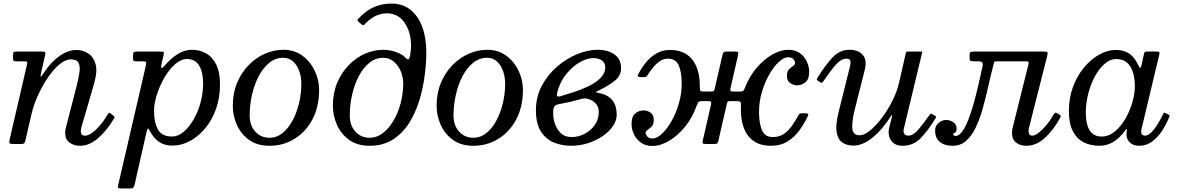

<svg xmlns="http://www.w3.org/2000/svg" viewBox="-20 -810 6647 1080"><path d="M71.5 -520H211.5Q230.5 -520 233.8 -516.5Q237 -513 233.5 -498.5L212 -404.5Q206.5 -380 209.2 -378.5Q212 -377 229.5 -404.5Q267.5 -462.5 315.8 -495.8Q364 -529 410.5 -529Q444 -529 474.2 -510.8Q504.5 -492.5 517 -451.2Q529.5 -410 509.5 -341L438.5 -96Q434.5 -81 434.5 -71Q434.5 -63 439 -55Q443.5 -47 458 -47Q476 -47 497.8 -62.5Q519.5 -78 541.2 -103.2Q563 -128.5 580 -157Q586 -167 590.2 -172.5Q594.5 -178 601 -172.5L614 -162.5Q620 -157.5 623.2 -155Q626.5 -152.5 621 -143Q580.5 -74 531 -32Q481.5 10 431 10Q396 10 371.2 -7.8Q346.5 -25.5 346.5 -63Q346.5 -67 347.5 -76.2Q348.5 -85.5 350.5 -92L412 -330Q423 -372.5 427.2 -405.5Q431.5 -438.5 421.5 -457.2Q411.5 -476 378.5 -476Q347.5 -476 313.5 -447.2Q279.5 -418.5 248.2 -372Q217 -325.5 192.8 -271.8Q168.5 -218 157 -167.5L124 -24.5Q121.5 -13 117.8 -6.5Q114 0 98.5 0H59.5Q38 0 34.2 -3.8Q30.5 -7.5 34 -24.5L132 -447.5Q135 -460.5 131.2 -462.8Q127.5 -465 111.5 -465H70.5Q58 -465 55.8 -469.5Q53.5 -474 53.5 -486.5V-500.5Q53.5 -513 56.5 -516.5Q59.5 -520 71.5 -520Z M751.5 -520H879.5Q898 -520 900.8 -516.5Q903.5 -513 899.5 -497L889.5 -455.5Q884.5 -434.5 887.5 -428.5Q890.5 -422.5 909.5 -444.5Q941 -481.5 979.5 -505.8Q1018 -530 1059.5 -530Q1102.5 -530 1138.2 -510.5Q1174 -491 1195.8 -448Q1217.5 -405 1217.5 -335Q1217.5 -260 1195 -197Q1172.5 -134 1134 -88Q1095.5 -42 1048 -16.5Q1000.5 9 950 9Q905.5 9 876.2 -11Q847 -31 828 -64.5Q815.5 -86.5 812.2 -87.5Q809 -88.5 803 -62L737.5 227Q735 238.5 731 244.2Q727 250 712 250H659.5Q646 250 644.2 246Q642.5 242 644.5 232L800 -439Q803 -452.5 802.2 -458.8Q801.5 -465 782.5 -465H744.5Q733 -465 730.8 -469.2Q728.5 -473.5 728.5 -485V-499.5Q728.5 -514 733.2 -517Q738 -520 751.5 -520ZM846.5 -185Q846.5 -122 868.2 -82Q890 -42 947.5 -42Q981 -42 1012.2 -68Q1043.5 -94 1068.5 -137Q1093.5 -180 1108 -233Q1122.5 -286 1122.5 -340Q1122.5 -403 1100.5 -440.5Q1078.5 -478 1032.5 -478Q998 -478 965 -449Q932 -420 905.2 -374.2Q878.5 -328.5 862.5 -278.2Q846.5 -228 846.5 -185Z M1289.5 -215Q1289.5 -286.5 1313.8 -344.2Q1338 -402 1378.8 -443.8Q1419.5 -485.5 1470.2 -507.8Q1521 -530 1573.5 -530Q1636 -530 1681 -496.8Q1726 -463.5 1750.5 -411.8Q1775 -360 1775 -305Q1775 -210 1737.8 -139.2Q1700.5 -68.5 1637.2 -29.2Q1574 10 1496 10Q1427 10 1381 -23.2Q1335 -56.5 1312.2 -108.2Q1289.5 -160 1289.5 -215ZM1384.5 -160Q1384.5 -104.5 1416 -69.8Q1447.5 -35 1496.5 -35Q1535.5 -35 1568 -60.5Q1600.5 -86 1624.5 -129.8Q1648.5 -173.5 1661.8 -228Q1675 -282.5 1675 -340Q1675 -377 1663.2 -410.2Q1651.5 -443.5 1628.8 -464.2Q1606 -485 1573 -485Q1529 -485 1494 -456.2Q1459 -427.5 1434.5 -380.2Q1410 -333 1397.2 -275.5Q1384.5 -218 1384.5 -160Z M1852.5 -215Q1852.5 -286.5 1876.8 -344.2Q1901 -402 1941.8 -443.8Q1982.5 -485.5 2033.2 -507.8Q2084 -530 2136.5 -530Q2170.5 -530 2206.2 -517.8Q2242 -505.5 2259.5 -486.5Q2273 -472.5 2278.8 -477Q2284.5 -481.5 2288 -505Q2298 -564 2285 -616.5Q2272 -669 2239.2 -702Q2206.5 -735 2156 -735Q2095.5 -735 2042.5 -685Q2033 -676.5 2028.8 -670.5Q2024.5 -664.5 2013.5 -673.5L1998.5 -686Q1987.5 -695 1992 -700.2Q1996.5 -705.5 2005.5 -714.5Q2046.5 -756 2090.2 -773Q2134 -790 2181.5 -790Q2244 -790 2287.8 -755.8Q2331.5 -721.5 2354.8 -659.5Q2378 -597.5 2378 -515Q2378 -456.5 2369 -386.2Q2360 -316 2339 -246.2Q2318 -176.5 2281.5 -118.5Q2245 -60.5 2190.2 -25.2Q2135.5 10 2059 10Q1990 10 1944 -23.2Q1898 -56.5 1875.2 -108.2Q1852.5 -160 1852.5 -215ZM1947.5 -160Q1947.5 -104.5 1979 -69.8Q2010.5 -35 2059.5 -35Q2098.5 -35 2132.5 -60.5Q2166.5 -86 2192.5 -129.8Q2218.5 -173.5 2233.2 -228Q2248 -282.5 2248 -340Q2248 -377 2233.8 -410.2Q2219.5 -443.5 2194.2 -464.2Q2169 -485 2136 -485Q2092 -485 2057 -456.2Q2022 -427.5 1997.5 -380.2Q1973 -333 1960.2 -275.5Q1947.5 -218 1947.5 -160Z M2436 -215Q2436 -286.5 2460.2 -344.2Q2484.5 -402 2525.2 -443.8Q2566 -485.5 2616.8 -507.8Q2667.5 -530 2720 -530Q2782.5 -530 2827.5 -496.8Q2872.5 -463.5 2897 -411.8Q2921.5 -360 2921.5 -305Q2921.5 -210 2884.2 -139.2Q2847 -68.5 2783.8 -29.2Q2720.5 10 2642.5 10Q2573.5 10 2527.5 -23.2Q2481.5 -56.5 2458.8 -108.2Q2436 -160 2436 -215ZM2531 -160Q2531 -104.5 2562.5 -69.8Q2594 -35 2643 -35Q2682 -35 2714.5 -60.5Q2747 -86 2771 -129.8Q2795 -173.5 2808.2 -228Q2821.5 -282.5 2821.5 -340Q2821.5 -377 2809.8 -410.2Q2798 -443.5 2775.2 -464.2Q2752.5 -485 2719.5 -485Q2675.5 -485 2640.5 -456.2Q2605.5 -427.5 2581 -380.2Q2556.5 -333 2543.8 -275.5Q2531 -218 2531 -160Z M2994.5 -190Q2994.5 -265 3027.5 -327.2Q3060.5 -389.5 3113.2 -435Q3166 -480.5 3226.2 -505.2Q3286.5 -530 3341 -530Q3399.5 -530 3436.5 -503.8Q3473.5 -477.5 3473.5 -427Q3473.5 -385 3439.8 -357.2Q3406 -329.5 3355.5 -305Q3328 -291.5 3331.2 -291Q3334.5 -290.5 3364.5 -283Q3404 -273 3426.5 -243.5Q3449 -214 3449 -165Q3449 -132.5 3428 -101.2Q3407 -70 3370.8 -45Q3334.5 -20 3288.5 -5Q3242.5 10 3192.5 10Q3140 10 3094.8 -8.8Q3049.5 -27.5 3022 -71.2Q2994.5 -115 2994.5 -190ZM3134 -269Q3170 -279.5 3213 -293.8Q3256 -308 3295.2 -327.5Q3334.5 -347 3359.5 -372.8Q3384.5 -398.5 3384.5 -432Q3384.5 -456 3366.2 -469.5Q3348 -483 3316.5 -483Q3281 -483 3240.2 -459.2Q3199.5 -435.5 3165.8 -394Q3132 -352.5 3116.5 -298Q3111 -278 3113.2 -271Q3115.5 -264 3134 -269ZM3225.5 -247Q3198.5 -239.5 3170.5 -233.5Q3142.5 -227.5 3120.5 -223.5Q3103.5 -220 3097.5 -209.5Q3091.5 -199 3091.5 -175Q3091.5 -119.5 3118.8 -79.2Q3146 -39 3195 -39Q3233.5 -39 3268.5 -57.2Q3303.5 -75.5 3325.8 -107.2Q3348 -139 3348 -180Q3348 -210 3330.8 -228Q3313.5 -246 3289.5 -253Q3271 -258.5 3256.2 -255Q3241.5 -251.5 3225.5 -247Z M4531.5 -407Q4531.5 -363.5 4510.2 -346.8Q4489 -330 4463.5 -330Q4443 -330 4424.8 -342.8Q4406.5 -355.5 4406.5 -383Q4406.5 -408.5 4417.8 -420Q4429 -431.5 4440.5 -438.5Q4452 -445.5 4452 -457Q4452 -466 4443 -477Q4434 -488 4413.5 -488Q4389.5 -488 4361.2 -462Q4333 -436 4307.5 -391.8Q4282 -347.5 4265.8 -292.8Q4249.5 -238 4249.5 -180Q4249.5 -117 4265.8 -78Q4282 -39 4327.5 -39Q4364.5 -39 4390.8 -57.8Q4417 -76.5 4436.2 -104.8Q4455.5 -133 4471.5 -161.5Q4475.5 -168.5 4479.2 -170.8Q4483 -173 4494 -173H4504.5Q4519.5 -173 4524.2 -170Q4529 -167 4524 -157Q4504.5 -115.5 4477 -77.2Q4449.5 -39 4410.2 -14.5Q4371 10 4316 10Q4233 10 4190.2 -43.8Q4147.5 -97.5 4147.5 -195Q4147.5 -209.5 4148 -225.2Q4148.5 -241 4131.5 -241H4086.5Q4074.5 -241 4072.8 -238.2Q4071 -235.5 4068.5 -226L4021 -19Q4019 -10 4015.2 -5Q4011.5 0 3999.5 0H3953.5Q3936 0 3933.2 -3.8Q3930.5 -7.5 3933.5 -21L3978 -215Q3981 -227.5 3980.5 -234.2Q3980 -241 3962.5 -241H3929.5Q3910 -241 3905.8 -232.2Q3901.5 -223.5 3896.5 -210Q3874 -146.5 3833 -96.5Q3792 -46.5 3743.5 -17.8Q3695 11 3649.5 11Q3611.5 11 3585.2 -7.8Q3559 -26.5 3545.8 -55Q3532.5 -83.5 3532.5 -112Q3532.5 -155.5 3553.8 -172.2Q3575 -189 3600.5 -189Q3621 -189 3639.2 -176.5Q3657.5 -164 3657.5 -136Q3657.5 -110.5 3646.2 -99Q3635 -87.5 3623.8 -80.5Q3612.5 -73.5 3612 -62Q3612 -53 3621.2 -42Q3630.5 -31 3650.5 -31Q3674.5 -31 3702.8 -57Q3731 -83 3756.5 -127.2Q3782 -171.5 3798.2 -226.5Q3814.5 -281.5 3814.5 -339Q3814.5 -402 3798.5 -441Q3782.5 -480 3736.5 -480Q3712 -480 3691.2 -465.8Q3670.5 -451.5 3653.2 -430.2Q3636 -409 3622.5 -387.5Q3618.5 -381 3615 -378.5Q3611.5 -376 3600 -376H3589.5Q3574.5 -376 3569.8 -379.2Q3565 -382.5 3570 -392Q3587 -426 3612.5 -457.5Q3638 -489 3671.8 -509Q3705.5 -529 3748 -529Q3831 -529 3873.8 -475.2Q3916.5 -421.5 3916.5 -324Q3916.5 -310 3918 -302.5Q3919.5 -295 3936.5 -295H3976.5Q3989 -295 3993.5 -297.8Q3998 -300.5 4000 -310L4044 -501Q4046.5 -511 4050.2 -515.5Q4054 -520 4066.5 -520H4113.5Q4131.5 -520 4132.5 -514Q4133.5 -508 4130.5 -495L4089.5 -316Q4087 -304 4088.8 -299.5Q4090.5 -295 4106.5 -295H4145.5Q4160 -295 4164.8 -304.2Q4169.5 -313.5 4173 -323Q4197 -383 4237.2 -429.8Q4277.5 -476.5 4324.2 -503.2Q4371 -530 4414.5 -530Q4453 -530 4479 -511.2Q4505 -492.5 4518.2 -464Q4531.5 -435.5 4531.5 -407Z M4579 -374Q4627 -450 4666 -490Q4705 -530 4759 -530Q4808.5 -530 4834 -500.2Q4859.5 -470.5 4842 -408L4787 -190Q4771.5 -127.5 4774.2 -88.2Q4777 -49 4815.5 -49Q4841 -49 4874 -75.8Q4907 -102.5 4940 -146.2Q4973 -190 4999.2 -241.8Q5025.5 -293.5 5037 -343.5L5075.5 -512.5Q5077.5 -520 5087.5 -520H5158Q5165.5 -520 5166.8 -518.8Q5168 -517.5 5166.5 -511.5L5063.5 -84Q5060.5 -71 5065.8 -59Q5071 -47 5089.5 -47Q5116.5 -47 5145.5 -80.8Q5174.5 -114.5 5204.5 -158Q5211.5 -168 5214.8 -170Q5218 -172 5224 -168L5236.5 -160.5Q5244 -156 5245.2 -153.5Q5246.5 -151 5240 -140.5Q5199 -74 5158 -32Q5117 10 5056.5 10Q5012 10 4991.8 -20.5Q4971.5 -51 4982.5 -95L4996.5 -150Q4999.5 -161.5 4997.2 -162.5Q4995 -163.5 4991 -156.5Q4946 -84 4890 -37.5Q4834 9 4781 9Q4742.5 9 4717.5 -8.8Q4692.5 -26.5 4686 -67.5Q4679.5 -108.5 4697 -179L4758 -424Q4760.5 -434 4763.2 -447Q4766 -460 4762.5 -470Q4759 -480 4742 -480Q4711.5 -480 4681 -445.5Q4650.5 -411 4616.5 -360Q4611.5 -352 4607 -347Q4602.5 -342 4596 -346L4583.5 -354Q4575 -359.5 4574.5 -362.8Q4574 -366 4579 -374Z M5240 -75Q5240 -103 5259.8 -119Q5279.5 -135 5302 -135Q5324.5 -135 5342.8 -122.2Q5361 -109.5 5361 -86Q5361 -67.5 5351.5 -64Q5342 -60.5 5342 -55Q5342 -50 5346.2 -47.5Q5350.5 -45 5354 -45Q5374 -45 5392 -69.5Q5410 -94 5426.2 -135.2Q5442.5 -176.5 5456.8 -227.5Q5471 -278.5 5483.5 -332.5Q5496 -386.5 5506.5 -435.5Q5510 -452 5505 -458.5Q5500 -465 5483 -465H5456.5Q5441 -465 5437.5 -469.5Q5434 -474 5434 -490V-500Q5434 -514.5 5439.8 -517.2Q5445.5 -520 5459 -520H5849Q5868.5 -520 5871.5 -516Q5874.5 -512 5870.5 -495L5767.5 -89Q5766.5 -85 5766 -80Q5765.5 -75 5765.5 -71Q5765.5 -63 5770 -55Q5774.5 -47 5787 -47Q5802 -47 5823.2 -63.8Q5844.5 -80.5 5866.5 -107Q5888.5 -133.5 5905 -163.5Q5909 -170.5 5913.8 -174.2Q5918.5 -178 5926.5 -173L5938 -166Q5944.5 -162.5 5946.2 -159.2Q5948 -156 5943 -147Q5905.5 -78 5857 -34Q5808.5 10 5753.5 10Q5718.5 10 5695.5 -7.8Q5672.5 -25.5 5672.5 -63Q5672.5 -67 5673 -73.8Q5673.5 -80.5 5674.5 -85L5765 -448Q5767.5 -459 5764.5 -462Q5761.5 -465 5749 -465H5589Q5573 -465 5571.8 -460Q5570.5 -455 5566.5 -439Q5551.5 -380.5 5537.5 -318Q5523.5 -255.5 5507 -197Q5490.5 -138.5 5468 -91.8Q5445.5 -45 5414.2 -17.5Q5383 10 5339 10Q5292.5 10 5266.2 -12Q5240 -34 5240 -75Z M6557 -152Q6540 -109.5 6515.5 -72.5Q6491 -35.5 6459.2 -12.8Q6427.5 10 6388 10Q6354.5 10 6335.5 -8.5Q6316.5 -27 6316.5 -53Q6316.5 -64 6317.2 -69.8Q6318 -75.5 6319 -79.5Q6320 -85 6318 -85Q6316 -85 6312 -79.5Q6281 -36.5 6244.5 -13.2Q6208 10 6164 10Q6114.5 10 6075.8 -9.5Q6037 -29 6014.8 -72Q5992.5 -115 5992.5 -185Q5992.5 -260 6016.2 -323Q6040 -386 6079 -432Q6118 -478 6164.2 -503.5Q6210.5 -529 6255.5 -529Q6294.5 -529 6319.2 -515.8Q6344 -502.5 6358.8 -483.2Q6373.5 -464 6382 -445.5Q6390 -428.5 6393.8 -428.2Q6397.5 -428 6401 -444L6415 -507Q6416.5 -514 6419.5 -517Q6422.5 -520 6431 -520H6483.5Q6498.5 -520 6501 -516.5Q6503.5 -513 6500.5 -501L6401 -84Q6400 -80 6399.5 -75Q6399 -70 6399 -66Q6399 -58 6405.2 -52.5Q6411.5 -47 6421 -47Q6437 -47 6455 -64.2Q6473 -81.5 6490.2 -109Q6507.5 -136.5 6522 -167Q6525 -173.5 6526.5 -175.8Q6528 -178 6534.5 -174.5L6551.5 -166Q6558 -162.5 6558.8 -160.5Q6559.5 -158.5 6557 -152ZM6363.5 -325Q6363.5 -367 6353.2 -401.8Q6343 -436.5 6319.8 -457.2Q6296.5 -478 6258 -478Q6224.5 -478 6193.8 -451.2Q6163 -424.5 6139 -380.5Q6115 -336.5 6101.2 -282.8Q6087.5 -229 6087.5 -175Q6087.5 -112 6109.2 -77Q6131 -42 6176.5 -42Q6216 -42 6250 -69.5Q6284 -97 6309.5 -140.8Q6335 -184.5 6349.2 -233.5Q6363.5 -282.5 6363.5 -325Z"/></svg>

Font: Besley
Style: Italic
Weight: 400
Italic angle: -13°
Designer: Owen Earl
Foundry: indestructible type*
Version: Version 4.000; ttfautohint (v1.8.4.7-5d5b)